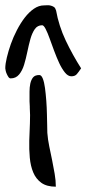

<svg xmlns="http://www.w3.org/2000/svg" viewBox="-104 -703 327 727"><path d="M7.8 -329.1Q7.8 -340.8 7.8 -356.4Q7.8 -372.1 10.7 -386.2Q13.7 -400.4 21 -409.7Q28.3 -418.9 44.9 -418.9Q52.7 -418.9 58.1 -405.3Q63.5 -391.6 66.4 -369.6Q69.3 -347.7 71.3 -321.3Q73.2 -294.9 73.7 -270.5Q74.2 -246.1 74.7 -226.6Q75.2 -207 75.2 -200.2Q77.1 -174.8 82.5 -148.9Q87.9 -123 93.3 -96.7Q98.6 -70.3 103 -44.9Q107.4 -19.5 107.4 3.9Q73.2 3.9 52.7 -10.7Q32.2 -25.4 22 -49.8Q11.7 -74.2 8.8 -106Q5.9 -137.7 6.8 -170.4Q7.8 -203.1 9.3 -235.8Q10.7 -268.6 8.8 -294.9V-299.8Q8.8 -304.7 8.3 -309.6Q7.8 -314.5 7.8 -319.3ZM-84 -444.3Q-84 -460.9 -78.1 -485.4Q-72.3 -509.8 -63 -536.1Q-53.7 -562.5 -40 -588.9Q-26.4 -615.2 -10.3 -636.2Q5.9 -657.2 24.4 -669.9Q43 -682.6 62.5 -682.6Q68.4 -682.6 75.2 -683.1Q82 -683.6 88.9 -681.6Q95.7 -679.7 100.6 -676.3Q105.5 -672.9 108.4 -663.1Q113.3 -634.8 122.6 -606Q131.8 -577.1 145 -549.3Q158.2 -521.5 172.9 -495.1Q187.5 -468.8 203.1 -444.3Q193.4 -429.7 186.5 -421.9Q179.7 -414.1 166 -414.1Q153.3 -414.1 141.6 -428.7Q129.9 -443.4 120.1 -464.4Q110.4 -485.4 101.1 -510.3Q91.8 -535.2 84 -557.1Q76.2 -579.1 68.8 -593.3Q61.5 -607.4 55.7 -607.4Q38.1 -607.4 27.8 -592.8Q17.6 -578.1 11.2 -555.7Q4.9 -533.2 -0.5 -506.8Q-5.9 -480.5 -12.7 -458Q-19.5 -435.5 -31.7 -420.9Q-43.9 -406.2 -63.5 -406.2Q-68.4 -406.2 -71.8 -411.1Q-75.2 -416 -78.1 -422.4Q-81.1 -428.7 -82.5 -435.1Q-84 -441.4 -84 -444.3Z"/></svg>

Font: Swanky and Moo Moo
Style: Regular
Weight: 400
Designer: Kimberly Geswein
Foundry: Kimberly Geswein
Version: Version 1.002 2001